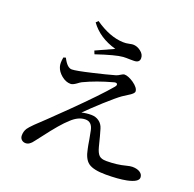

<svg xmlns="http://www.w3.org/2000/svg" viewBox="-139 -939 1111 1099"><g transform="rotate(20 416.0 -390.0)"><path d="M617 16Q541 16 510 -7Q481 -28 470 -87Q466 -104 460 -142Q453 -178 450 -194Q440 -241 401 -241Q358 -241 316 -201Q273 -163 200 -66Q178 -38 169 -26Q148 4 124 4Q109 4 99 -5.5Q89 -15 89 -31Q89 -55 101 -74Q109 -86 132 -109Q135 -112 136 -113Q150 -127 192 -166Q269 -240 298 -269Q435 -404 494 -474Q505 -487 500 -494Q495 -501 479 -496Q383 -470 308 -434Q298 -429 284 -418Q263 -403 250 -403Q220 -403 193 -426Q168 -447 160 -473Q153 -494 160 -531L174 -535Q200 -483 228 -483Q253 -483 346 -505Q424 -523 477 -538Q488 -541 501.5 -550Q515 -559 523 -559Q546 -559 580 -536Q615 -511 615 -489Q615 -476 581 -456Q561 -444 550 -436Q522 -416 462 -362Q407 -312 365 -270Q392 -277 423 -277Q450 -277 470.5 -262.5Q491 -248 499 -221Q509 -189 526 -120Q535 -85 549 -71.5Q563 -58 593 -58Q658 -58 710 -72Q733 -78 746 -78Q775 -78 792.5 -66.5Q810 -55 810 -36Q810 -8 743 6Q692 16 617 16ZM321 -609 313 -629Q376 -657 423 -679H422Q319 -708 265 -783L278 -796Q368 -733 450 -730Q468 -729 490 -734Q504 -737 510 -737Q535 -737 557 -720Q580 -703 580 -679Q580 -651 545 -651Q538 -651 524 -651Q497 -652 481 -651Q437 -648 321 -609Z"/></g></svg>

Font: GenRyuMin TW M
Style: Regular
Weight: 500
Version: Version 1.501;PS 1;hotconv 16.6.51;makeotf.lib2.5.65220